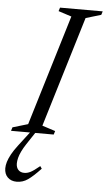

<svg xmlns="http://www.w3.org/2000/svg" viewBox="-92 -709 563 1013"><g transform="rotate(5 190.0 -202.5)"><path d="M247.5 -628.5 178 -651 184 -670H410L404 -651L323 -627L145.5 -41.5L215 -19L209 0H-17L-11 -19L70 -43ZM28.5 168.5Q28.5 190 40 202.5Q51.5 215 72 215Q87.5 215 104.2 206.8Q121 198.5 153 172L162 185Q122 227.5 95 246.2Q68 265 36 265Q6 265 -12 247.2Q-30 229.5 -30 199Q-30 183.5 -24.5 165.2Q-19 147 -6.8 124.5Q5.5 102 26.5 74.5L101 -23H126.5L69.5 63Q55 85 45.8 104.2Q36.5 123.5 32.5 139.5Q28.5 155.5 28.5 168.5Z"/></g></svg>

Font: Newsreader Text
Style: Italic
Weight: 400
Italic angle: -17°
Designer: Hugues Gentile
Foundry: Production Type
Version: Version 1.001